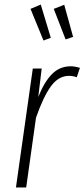

<svg xmlns="http://www.w3.org/2000/svg" viewBox="-20 -823 371 843"><path d="M331 -525 317 -484Q299 -490 283 -490Q237 -490 203.5 -444Q170 -398 138 -306L95 0H50L124 -522H163L148 -397Q174 -463 208 -497.5Q242 -532 291 -532Q308 -532 331 -525ZM159 -803 203 -657 171 -645 114 -784ZM262 -802 301 -661 268 -650 216 -784Z"/></svg>

Font: Fira Sans Extra Condensed ExtraLight
Style: Italic
Weight: 275
Width: 3
Italic angle: -8°
Designer: Carrois Corporate & Edenspiekermann AG
Foundry: Carrois Corporate GbR & Edenspiekermann AG
Version: Version 4.203